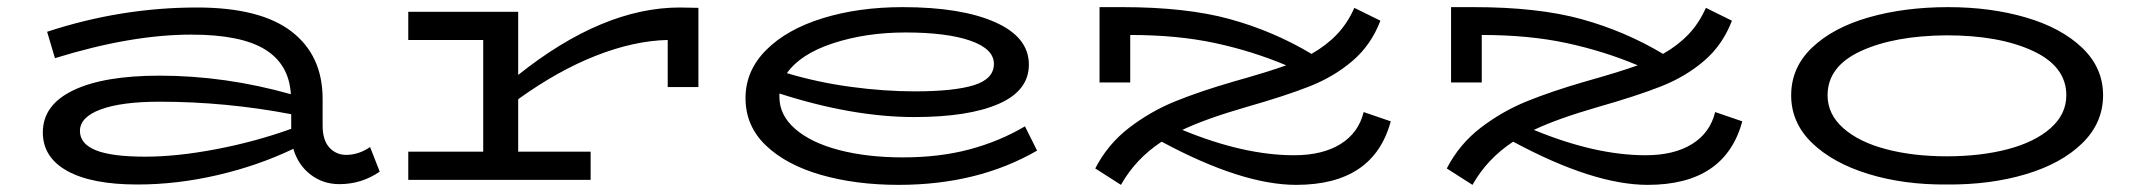

<svg xmlns="http://www.w3.org/2000/svg" viewBox="-20 -504 5991 538"><path d="M1044 -23Q993 12 931 12Q885 12 850 -15Q815 -42 802 -87Q704 -40 590 -13.5Q476 13 365 13Q237 13 168.5 -25Q100 -63 100 -133Q100 -210 185.5 -251Q271 -292 427 -292Q611 -292 795 -240Q790 -324 722.5 -365.5Q655 -407 516 -407Q347 -407 134 -341L112 -415Q319 -483 532 -483Q709 -483 796.5 -416Q884 -349 884 -227V-152Q884 -111 903 -90.5Q922 -70 950 -70Q985 -70 1017 -92ZM387 -65Q476 -65 586 -86Q696 -107 796 -143V-184Q613 -219 427 -219Q321 -219 262.5 -197.5Q204 -176 204 -137Q204 -101 248.5 -83Q293 -65 387 -65Z M1937 -482V-260H1851V-392Q1757 -390 1650 -348Q1543 -306 1432 -226V-79H1635V0H1124V-79H1334V-392H1124V-471H1432V-294Q1669 -483 1885 -483Z M2886 -82Q2720 14 2498 14Q2378 14 2280.5 -14Q2183 -42 2126 -96.5Q2069 -151 2069 -229Q2069 -306 2127 -364Q2185 -422 2285.5 -453Q2386 -484 2509 -484Q2673 -484 2768 -442Q2863 -400 2863 -323Q2863 -250 2778.5 -213Q2694 -176 2542 -176Q2369 -176 2164 -242V-232Q2164 -181 2208.5 -142.5Q2253 -104 2331.5 -83.5Q2410 -63 2510 -63Q2613 -63 2697 -85.5Q2781 -108 2852 -150ZM2185 -299Q2272 -273 2365 -260.5Q2458 -248 2543 -248Q2654 -248 2709.5 -265.5Q2765 -283 2765 -325Q2765 -367 2699 -390Q2633 -413 2517 -413Q2407 -413 2315 -383Q2223 -353 2185 -299Z M3877 -164Q3829 14 3612 14Q3460 14 3235 -107Q3162 -59 3121 14L3049 -32Q3084 -100 3144 -146Q3204 -192 3273 -220Q3342 -248 3435 -275Q3538 -304 3584 -321Q3489 -361 3384 -383.5Q3279 -406 3147 -406V-273H3061V-484H3125Q3304 -484 3426 -450.5Q3548 -417 3655 -353Q3697 -377 3726.5 -408Q3756 -439 3775 -482L3848 -446Q3822 -378 3770 -333.5Q3718 -289 3649.5 -262Q3581 -235 3472 -204Q3358 -171 3293 -140Q3465 -69 3606 -69Q3686 -69 3736.5 -100.5Q3787 -132 3801 -190Z M4862 -164Q4814 14 4597 14Q4445 14 4220 -107Q4147 -59 4106 14L4034 -32Q4069 -100 4129 -146Q4189 -192 4258 -220Q4327 -248 4420 -275Q4523 -304 4569 -321Q4474 -361 4369 -383.5Q4264 -406 4132 -406V-273H4046V-484H4110Q4289 -484 4411 -450.5Q4533 -417 4640 -353Q4682 -377 4711.5 -408Q4741 -439 4760 -482L4833 -446Q4807 -378 4755 -333.5Q4703 -289 4634.5 -262Q4566 -235 4457 -204Q4343 -171 4278 -140Q4450 -69 4591 -69Q4671 -69 4721.5 -100.5Q4772 -132 4786 -190Z M4999 -237Q4999 -315 5058 -371Q5117 -427 5217 -455.5Q5317 -484 5439 -484Q5558 -484 5657 -455Q5756 -426 5814.5 -370Q5873 -314 5873 -237Q5873 -160 5815 -103Q5757 -46 5657 -16Q5557 14 5435 13Q5315 14 5215.5 -16.5Q5116 -47 5057.5 -103.5Q4999 -160 4999 -237ZM5770 -237Q5770 -318 5676 -361.5Q5582 -405 5435 -405Q5288 -404 5194.5 -361Q5101 -318 5101 -237Q5101 -184 5145 -145Q5189 -106 5265 -86Q5341 -66 5435 -66Q5530 -66 5606 -86Q5682 -106 5726 -145Q5770 -184 5770 -237Z"/></svg>

Font: BioRhyme Expanded
Style: Regular
Weight: 400
Width: 7
Designer: Aoife Mooney
Foundry: Aoife Mooney Type
Version: Version 1.001